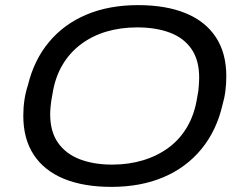

<svg xmlns="http://www.w3.org/2000/svg" viewBox="-20 -718 946 750"><path d="M415 12Q307 12 230 -19.5Q153 -51 112 -113Q71 -175 71 -266Q71 -298 75.5 -328Q80 -358 89 -385Q113 -484 171.5 -554Q230 -624 318 -661Q406 -698 519 -698Q628 -698 705 -666.5Q782 -635 823 -573Q864 -511 864 -420Q864 -391 860.5 -363Q857 -335 849 -308Q826 -208 767 -136Q708 -64 619 -26Q530 12 415 12ZM418 -75Q483 -75 539 -92Q595 -109 639 -141.5Q683 -174 711.5 -223Q740 -272 750 -336Q753 -350 754.5 -361.5Q756 -373 756.5 -382Q757 -391 757.5 -399.5Q758 -408 758 -415Q758 -483 728 -526.5Q698 -570 643.5 -590.5Q589 -611 516 -611Q451 -611 395.5 -594.5Q340 -578 296 -545Q252 -512 223.5 -463.5Q195 -415 185 -351Q182 -337 180.5 -325.5Q179 -314 178 -305Q177 -296 176.5 -287.5Q176 -279 176 -272Q176 -204 206.5 -160.5Q237 -117 291.5 -96Q346 -75 418 -75Z"/></svg>

Font: Archivo SemiExpanded
Style: Italic
Weight: 400
Width: 6
Italic angle: -10°
Designer: Hector Gatti
Foundry: Omnibus-Type
Version: Version 2.001